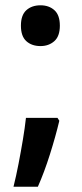

<svg xmlns="http://www.w3.org/2000/svg" viewBox="-20 -572 308 725"><path d="M59 -475Q59 -515 79.5 -533.5Q100 -552 133 -552Q165 -552 185.5 -533.5Q206 -515 206 -475Q206 -435 185 -416.5Q164 -398 133 -398Q100 -398 79.5 -416.5Q59 -435 59 -475ZM204 -116Q190 -57 168.5 11Q147 79 123 133H31Q41 93 50 46.5Q59 0 66.5 -45Q74 -90 78 -127H197Z"/></svg>

Font: Noto Sans Georgian SemiCondensed SemiBold
Style: Regular
Weight: 600
Width: 4
Designer: Monotype Design Team, Akaki Razmadze
Foundry: Google LLC
Version: Version 2.005; ttfautohint (v1.8.4.7-5d5b)